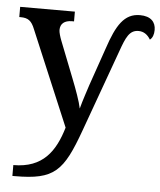

<svg xmlns="http://www.w3.org/2000/svg" viewBox="-55 -593 736 881"><g transform="rotate(5 313.5 -153.0)"><path d="M35 190V240H46C229 240 268 197 338 3L474 -373C497 -438 512 -473 554 -473C578 -473 596 -460 609 -438C621 -447 627 -463 627 -484C627 -520 605 -546 554 -546C482 -546 447 -489 411 -381L350 -205C343 -182 327 -137 316 -95C310 -126 290 -181 271 -229L205 -397C198 -415 192 -435 192 -446C192 -475 211 -491 246 -491H255V-536H3V-489H9C44 -489 60 -477 75 -439L259 -2C226 109 171 190 35 190Z"/></g></svg>

Font: Noto Serif Medium
Style: Regular
Weight: 500
Designer: Monotype Design Team
Foundry: Monotype Imaging Inc.
Version: Version 2.013